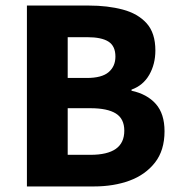

<svg xmlns="http://www.w3.org/2000/svg" viewBox="-20 -672 645 692"><path d="M77 0V-652H300Q368 -652 422.5 -637.5Q477 -623 508.5 -588Q540 -553 540 -490Q540 -441 518 -402.5Q496 -364 454 -349V-345Q510 -333 541.5 -297.5Q573 -262 573 -199Q573 -130 538.5 -86Q504 -42 447 -21Q390 0 318 0ZM224 -391H293Q347 -391 371.5 -412Q396 -433 396 -468Q396 -506 371 -522Q346 -538 294 -538H224ZM224 -114H306Q367 -114 397.5 -135.5Q428 -157 428 -201Q428 -244 397.5 -263Q367 -282 306 -282H224Z"/></svg>

Font: Mada
Style: Bold
Weight: 700
Designer: Khaled Hosny
Version: Version 1.5